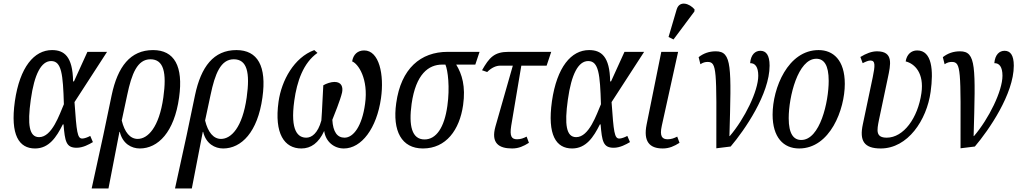

<svg xmlns="http://www.w3.org/2000/svg" viewBox="-20 -829 5749 1085"><path d="M178 10C257 10 299 -54 335 -126H339C347 -31 353 6 413 6C449 6 483 -13 505 -26L490 -61C476 -53 456 -46 445 -46C417 -46 413 -82 401 -252L585 -536H474L398 -369H393C391 -511 342 -546 274 -546C173 -546 92 -450 64 -257C37 -65 88 10 178 10ZM201 -54C145 -54 134 -124 154 -266C174 -410 213 -484 269 -484C328 -484 336 -410 341 -240C316 -182 274 -54 201 -54Z M611 -291 564 -66 498 236H593L655 -84H657C673 -16 724 10 770 10C873 10 965 -82 992 -278C1017 -455 965 -546 845 -546C716 -546 645 -452 611 -291ZM758 -44C715 -44 684 -82 668 -148L699 -293C724 -412 756 -494 830 -494C905 -494 923 -420 903 -278C879 -108 815 -44 758 -44Z M1082 -291 1035 -66 969 236H1064L1126 -84H1128C1144 -16 1195 10 1241 10C1344 10 1436 -82 1463 -278C1488 -455 1436 -546 1316 -546C1187 -546 1116 -452 1082 -291ZM1229 -44C1186 -44 1155 -82 1139 -148L1170 -293C1195 -412 1227 -494 1301 -494C1376 -494 1394 -420 1374 -278C1350 -108 1286 -44 1229 -44Z M1554 -254C1529 -74 1587 10 1683 10C1737 10 1781 -21 1812 -89C1820 -29 1867 10 1923 10C2023 10 2109 -104 2133 -274C2152 -407 2123 -544 2038 -544C2001 -544 1976 -521 1970 -482C2004 -469 2063 -384 2043 -242C2026 -116 1977 -51 1927 -51C1886 -51 1862 -83 1858 -152C1868 -177 1903 -263 1913 -306C1919 -335 1912 -366 1870 -366C1850 -366 1824 -357 1807 -347C1803 -290 1801 -209 1796 -148C1776 -75 1741 -51 1711 -51C1665 -51 1619 -87 1643 -260C1658 -369 1694 -474 1774 -530L1756 -546C1642 -504 1571 -375 1554 -254Z M2370 10C2501 10 2577 -95 2597 -235C2612 -341 2591 -410 2558 -464H2666L2690 -536H2510C2357 -536 2246 -442 2219 -246C2197 -89 2249 10 2370 10ZM2379 -41C2307 -41 2289 -119 2306 -242C2330 -411 2402 -464 2479 -464H2497C2511 -432 2523 -335 2508 -230C2491 -108 2445 -41 2379 -41Z M2874 10C2911 10 2939 -3 2969 -22L2956 -57C2938 -48 2923 -42 2902 -42C2872 -42 2859 -57 2869 -119L2926 -458H3069L3095 -536H2854C2773 -536 2745 -504 2704 -432L2733 -422C2759 -448 2785 -458 2807 -458H2878L2780 -115C2753 -20 2799 10 2874 10Z M3213 10C3292 10 3334 -54 3370 -126H3374C3382 -31 3388 6 3448 6C3484 6 3518 -13 3540 -26L3525 -61C3511 -53 3491 -46 3480 -46C3452 -46 3448 -82 3436 -252L3620 -536H3509L3433 -369H3428C3426 -511 3377 -546 3309 -546C3208 -546 3127 -450 3099 -257C3072 -65 3123 10 3213 10ZM3236 -54C3180 -54 3169 -124 3189 -266C3209 -410 3248 -484 3304 -484C3363 -484 3371 -410 3376 -240C3351 -182 3309 -54 3236 -54Z M3786 -606 3904 -764 3905 -776C3876 -810 3820 -828 3804 -776L3758 -620ZM3725 10C3762 10 3790 -3 3820 -22L3807 -57C3789 -48 3774 -42 3753 -42C3723 -42 3706 -57 3720 -119L3812 -536H3717L3634 -125C3615 -30 3650 10 3725 10Z M3928 -506 3938 -466C3953 -476 3965 -479 3979 -479C4032 -479 4029 -433 4028 9L4109 -1C4188 -94 4329 -298 4329 -458C4329 -518 4309 -542 4277 -542C4248 -542 4223 -521 4219 -472C4247 -473 4265 -451 4265 -401C4265 -315 4188 -158 4104 -60H4102C4113 -453 4117 -539 4025 -539C3988 -539 3956 -528 3928 -506Z M4496 10C4671 10 4754 -211 4754 -355C4754 -490 4688 -546 4606 -546C4433 -546 4346 -332 4346 -181C4346 -53 4407 10 4496 10ZM4508 -38C4465 -38 4437 -72 4437 -161C4437 -282 4489 -497 4593 -497C4636 -497 4663 -462 4663 -372C4663 -253 4614 -38 4508 -38Z M4957 10C5110 10 5217 -150 5239 -310C5256 -431 5247 -544 5163 -544C5129 -544 5104 -521 5098 -482C5150 -469 5203 -415 5187 -303C5167 -162 5086 -51 4991 -51C4928 -51 4935 -92 4947 -151L4997 -388C5013 -464 5031 -539 4936 -539C4906 -539 4875 -527 4842 -507L4855 -472C4873 -481 4887 -487 4899 -487C4928 -487 4925 -457 4912 -393L4856 -127C4836 -34 4862 10 4957 10Z M5308 -506 5318 -466C5333 -476 5345 -479 5359 -479C5412 -479 5409 -433 5408 9L5489 -1C5568 -94 5709 -298 5709 -458C5709 -518 5689 -542 5657 -542C5628 -542 5603 -521 5599 -472C5627 -473 5645 -451 5645 -401C5645 -315 5568 -158 5484 -60H5482C5493 -453 5497 -539 5405 -539C5368 -539 5336 -528 5308 -506Z"/></svg>

Font: Noto Serif ExtraCondensed
Style: Italic
Weight: 400
Width: 2
Italic angle: -12°
Designer: Monotype Design Team
Foundry: Monotype Imaging Inc.
Version: Version 2.014